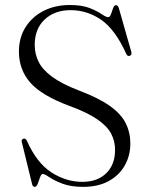

<svg xmlns="http://www.w3.org/2000/svg" viewBox="-20 -732 596 766"><path d="M311.5 13.5Q262.5 13.5 229.2 0.8Q196 -12 177 -25Q158 -38 151 -38Q144.5 -38 140 -25.2Q135.5 -12.5 130.8 0.5Q126 13.5 119 13.5Q110.5 13.5 108 2.5L67 -165Q64.5 -175 73 -178.5Q81.5 -181.5 87 -171Q126.5 -82 185.2 -44.2Q244 -6.5 308.5 -6.5Q369 -6.5 404 -41Q439 -75.5 439 -133Q439.5 -167 424.2 -197.2Q409 -227.5 369.2 -255.2Q329.5 -283 257 -309.5Q146.5 -350.5 101 -402.2Q55.5 -454 55.5 -526Q55.5 -582 82 -623.8Q108.5 -665.5 154.2 -688.8Q200 -712 258.5 -712Q307.5 -712 338 -699.8Q368.5 -687.5 385.8 -675.5Q403 -663.5 411.5 -663.5Q418.5 -663.5 422.8 -675.5Q427 -687.5 431.2 -699.5Q435.5 -711.5 442.5 -711.5Q450 -711.5 454 -700L504 -524.5Q507 -513 498 -509.5Q489 -506 484 -516.5Q440 -614 384 -652.8Q328 -691.5 261.5 -691.5Q198 -691.5 158.2 -654.2Q118.5 -617 118.5 -552.5Q118.5 -517 134 -485.5Q149.5 -454 188.2 -425.5Q227 -397 296 -370.5Q374 -341 418.5 -309.2Q463 -277.5 481.5 -240.5Q500 -203.5 500 -159.5Q500 -111.5 478 -72.2Q456 -33 414 -9.8Q372 13.5 311.5 13.5Z"/></svg>

Font: Fraunces 72pt Light
Style: Regular
Weight: 300
Version: Version 1.000;[0bf87f6ff]